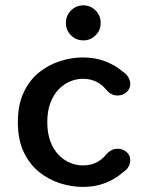

<svg xmlns="http://www.w3.org/2000/svg" viewBox="-20 -708 569 737"><path d="M298 9.5Q255.5 9.5 211.5 -4.2Q167.5 -18 130.5 -47.5Q93.5 -77 71 -124.5Q48.5 -172 48.5 -239Q48.5 -306 71 -353.5Q93.5 -401 130.5 -430.5Q167.5 -460 211.5 -473.8Q255.5 -487.5 298 -487.5Q347 -487.5 385.2 -472.2Q423.5 -457 450 -434Q465.5 -424 472.8 -411.2Q480 -398.5 480 -386.5Q480 -366.5 465.5 -354Q451 -341.5 432.5 -341.5Q417.5 -341.5 407 -347.2Q396.5 -353 387.5 -363.5Q373 -382.5 350.5 -394Q328 -405.5 297.5 -405.5Q273.5 -405.5 249.2 -395.5Q225 -385.5 205.2 -365Q185.5 -344.5 173.5 -313.2Q161.5 -282 161.5 -239Q161.5 -196.5 173.5 -165Q185.5 -133.5 205.2 -113.2Q225 -93 249.2 -83Q273.5 -73 297.5 -73Q328 -73 350.5 -84.5Q373 -96 387.5 -115Q396.5 -125 407 -131Q417.5 -137 432.5 -137Q451 -137 465.5 -124.8Q480 -112.5 480 -92Q480 -79.5 472.8 -67.2Q465.5 -55 450 -45Q423.5 -21.5 385.2 -6Q347 9.5 298 9.5ZM300 -553Q272 -553 252.5 -572.5Q233 -592 233 -620Q233 -648 252.5 -667.8Q272 -687.5 300 -687.5Q327.5 -687.5 347 -667.8Q366.5 -648 366.5 -620Q366.5 -592 347 -572.5Q327.5 -553 300 -553Z"/></svg>

Font: Sono Medium
Style: Regular
Weight: 500
Designer: Tyler Finck
Foundry: Tyler Finck
Version: Version 2.112